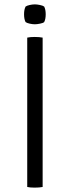

<svg xmlns="http://www.w3.org/2000/svg" viewBox="-20 -855 320 878"><path d="M104.5 -683Q117.5 -686 138.5 -686Q160.5 -686 175 -683V0Q160.5 3 138.5 3Q117.5 3 104.5 0ZM90 -789.5Q90 -811.5 97 -825Q103.5 -829.5 116 -832.2Q128.5 -835 139.5 -835Q149 -835 162.5 -832.2Q176 -829.5 182 -825Q189 -811.5 189 -789.5Q189 -767.5 182 -754Q177 -749.5 163 -746.8Q149 -744 139.5 -744Q128.5 -744 116 -746.8Q103.5 -749.5 97 -754Q90 -767.5 90 -789.5Z"/></svg>

Font: Signika Negative SC Light
Style: Regular
Weight: 300
Designer: Anna Giedryś
Foundry: Anna Giedryś
Version: Version 2.000; ttfautohint (v1.8.3) -l 8 -r 50 -G 200 -x 9 -